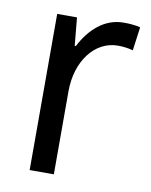

<svg xmlns="http://www.w3.org/2000/svg" viewBox="-68 -691 510 649"><g transform="rotate(10 187.5 -366.0)"><path d="M305 -639C237 -639 189 -591 159 -533H155L146 -629H78V-93H161V-378C161 -482 220 -559 299 -559C315 -559 335 -557 351 -552L362 -633C343 -638 322 -639 305 -639Z"/></g></svg>

Font: Noto Sans Kannada UI SemiCondensed SemiBold
Style: Regular
Weight: 600
Width: 4
Designer: Jelle Bosma - Monotype Design Team
Foundry: Monotype Imaging Inc.
Version: Version 2.006